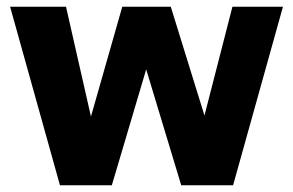

<svg xmlns="http://www.w3.org/2000/svg" viewBox="-20 -550 870 570"><path d="M158 0 10 -530H176L250 -204L343 -530H487L587 -207L670 -530H820L672 0H518L414 -344L312 0Z"/></svg>

Font: Golos Text
Style: Bold
Weight: 700
Designer: A.Korolkova, Vitaly Kuzmin
Foundry: ParaType Ltd
Version: Version 2.004